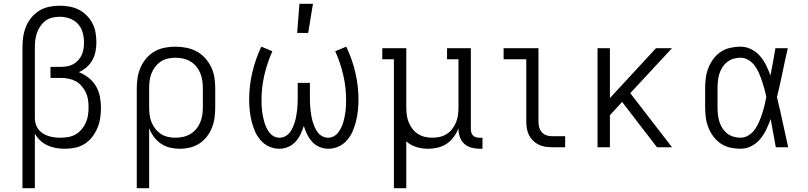

<svg xmlns="http://www.w3.org/2000/svg" viewBox="-20 -773 4240 1008"><path d="M98 215V-525Q98 -553 102 -580.5Q106 -608 116.5 -633.5Q127 -659 145 -681Q163 -703 187 -717.5Q211 -732 238.5 -737.5Q266 -743 294 -743Q319 -743 344.5 -738.5Q370 -734 393 -722.5Q416 -711 434.5 -692.5Q453 -674 465 -651Q477 -628 481.5 -602.5Q486 -577 486 -551Q486 -527 481.5 -503Q477 -479 465 -457.5Q453 -436 434.5 -420Q416 -404 394 -394Q422 -383 445.5 -364.5Q469 -346 484 -320.5Q499 -295 504.5 -265.5Q510 -236 510 -207Q510 -180 506 -153Q502 -126 491.5 -101Q481 -76 464 -54Q447 -32 424 -17.5Q401 -3 374.5 2.5Q348 8 321 8Q297 8 274 4Q251 0 230 -9.5Q209 -19 191.5 -35Q174 -51 163 -72V215ZM297 -50Q317 -50 338 -53.5Q359 -57 377 -67.5Q395 -78 408.5 -94Q422 -110 430.5 -129Q439 -148 442 -168.5Q445 -189 445 -210Q445 -230 442 -250Q439 -270 430.5 -288Q422 -306 408.5 -321.5Q395 -337 377.5 -346.5Q360 -356 340 -360Q320 -364 300 -364H245V-422H300Q317 -422 333.5 -425Q350 -428 364.5 -436Q379 -444 390.5 -456.5Q402 -469 409 -484.5Q416 -500 418.5 -516.5Q421 -533 421 -550Q421 -576 414 -602Q407 -628 389 -647.5Q371 -667 345.5 -676Q320 -685 294 -685Q274 -685 254.5 -680.5Q235 -676 219.5 -664.5Q204 -653 192.5 -636.5Q181 -620 174.5 -602Q168 -584 165.5 -564.5Q163 -545 163 -525V-148Q164 -132 169 -117.5Q174 -103 184 -91Q194 -79 207.5 -71Q221 -63 235.5 -58.5Q250 -54 265.5 -52Q281 -50 297 -50Z M698 215V-310Q698 -338 702.5 -366Q707 -394 718.5 -420Q730 -446 748.5 -467.5Q767 -489 791.5 -503Q816 -517 844.5 -522.5Q873 -528 901 -528Q929 -528 957.5 -522.5Q986 -517 1011.5 -503.5Q1037 -490 1056.5 -468.5Q1076 -447 1088.5 -421Q1101 -395 1105.5 -367Q1110 -339 1110 -310V-210Q1110 -183 1106.5 -156Q1103 -129 1093 -103.5Q1083 -78 1066.5 -56.5Q1050 -35 1027.5 -20Q1005 -5 978 1.5Q951 8 924 8Q898 8 872.5 2Q847 -4 825.5 -18.5Q804 -33 788 -54.5Q772 -76 763 -100V215ZM901 -50Q921 -50 941.5 -54.5Q962 -59 979.5 -69.5Q997 -80 1010 -95.5Q1023 -111 1031 -130Q1039 -149 1042 -169.5Q1045 -190 1045 -210V-310Q1045 -330 1042 -350.5Q1039 -371 1031 -390Q1023 -409 1010 -424.5Q997 -440 979.5 -450.5Q962 -461 941.5 -465.5Q921 -470 901 -470Q881 -470 861 -465.5Q841 -461 824.5 -450Q808 -439 795.5 -423Q783 -407 775.5 -388.5Q768 -370 765.5 -350Q763 -330 763 -310V-210Q763 -190 765.5 -170Q768 -150 775.5 -131.5Q783 -113 795.5 -97Q808 -81 824.5 -70Q841 -59 861 -54.5Q881 -50 901 -50Z M1446 8Q1418 8 1392 -4Q1366 -16 1347.5 -37.5Q1329 -59 1318 -85Q1307 -111 1300.5 -138Q1294 -165 1291 -193.5Q1288 -222 1288 -250Q1288 -322 1304.5 -392.5Q1321 -463 1352 -528L1410 -504Q1383 -444 1368 -379.5Q1353 -315 1353 -250Q1353 -235 1353.5 -219.5Q1354 -204 1356 -189Q1358 -174 1361 -159Q1364 -144 1368.5 -129.5Q1373 -115 1379.5 -101.5Q1386 -88 1395.5 -76Q1405 -64 1418.5 -57Q1432 -50 1448 -50Q1463 -50 1477.5 -57.5Q1492 -65 1501.5 -77.5Q1511 -90 1517.5 -105Q1524 -120 1528.5 -135Q1533 -150 1535.5 -165.5Q1538 -181 1540 -197Q1542 -213 1542.5 -228.5Q1543 -244 1543 -260V-338H1607V-260Q1607 -244 1607.5 -228.5Q1608 -213 1610 -197Q1612 -181 1614.5 -165.5Q1617 -150 1621.5 -135Q1626 -120 1632.5 -105Q1639 -90 1648.5 -77.5Q1658 -65 1672.5 -57.5Q1687 -50 1702 -50Q1718 -50 1731.5 -57Q1745 -64 1754.5 -76Q1764 -88 1770.5 -101.5Q1777 -115 1781.5 -129.5Q1786 -144 1789 -159Q1792 -174 1794 -189Q1796 -204 1796.5 -219.5Q1797 -235 1797 -250Q1797 -315 1782 -379.5Q1767 -444 1740 -504L1798 -528Q1829 -463 1845.5 -392.5Q1862 -322 1862 -250Q1862 -222 1859 -193.5Q1856 -165 1849.5 -138Q1843 -111 1832 -85Q1821 -59 1802.5 -37.5Q1784 -16 1758 -4Q1732 8 1704 8Q1680 8 1657.5 -1.5Q1635 -11 1619 -28.5Q1603 -46 1592.5 -67.5Q1582 -89 1575 -112Q1568 -89 1557.5 -67.5Q1547 -46 1531 -28.5Q1515 -11 1492.5 -1.5Q1470 8 1446 8ZM1540 -600 1552 -753H1623L1598 -600Z M2048 215V-462H1987V-520H2113V-210Q2113 -190 2115.5 -170Q2118 -150 2125.5 -131.5Q2133 -113 2145 -97Q2157 -81 2174 -70Q2191 -59 2210.5 -54.5Q2230 -50 2250 -50Q2270 -50 2289.5 -54.5Q2309 -59 2326 -70Q2343 -81 2355 -97Q2367 -113 2374.5 -131.5Q2382 -150 2384.5 -170Q2387 -190 2387 -210V-462H2327V-520H2452V-95Q2452 -86 2454.5 -77Q2457 -68 2463.5 -61.5Q2470 -55 2479 -52.5Q2488 -50 2497 -50H2513V8H2497Q2476 8 2454.5 2Q2433 -4 2417.5 -18Q2402 -32 2394.5 -53Q2387 -74 2387 -95V-100Q2378 -76 2362.5 -54.5Q2347 -33 2325.5 -18.5Q2304 -4 2278 2Q2252 8 2227 8Q2196 8 2166 -1Q2136 -10 2113 -31V215Z M2877 0Q2859 0 2841 -3Q2823 -6 2807 -14Q2791 -22 2778 -35Q2765 -48 2757 -64Q2749 -80 2746 -98Q2743 -116 2743 -134V-462H2624V-520H2807V-134Q2807 -119 2811 -104.5Q2815 -90 2824.5 -79Q2834 -68 2848 -63Q2862 -58 2877 -58H2947V0Z M3429 0 3246 -238 3182 -168V0H3117V-520H3182V-258L3424 -520H3508L3289 -284L3508 0Z M3868 8Q3841 8 3814 2Q3787 -4 3764.5 -19Q3742 -34 3725.5 -56Q3709 -78 3699 -103.5Q3689 -129 3685.5 -156Q3682 -183 3682 -210V-310Q3682 -337 3685.5 -364Q3689 -391 3699 -416.5Q3709 -442 3725.5 -464Q3742 -486 3764.5 -501Q3787 -516 3814 -522Q3841 -528 3868 -528Q3897 -528 3924 -514.5Q3951 -501 3970 -479Q3989 -457 4002 -430.5Q4015 -404 4025 -377Q4032 -413 4038.5 -448.5Q4045 -484 4051 -520H4116Q4101 -456 4088 -391.5Q4075 -327 4059 -263Q4075 -198 4089 -132Q4103 -66 4118 0H4053Q4046 -37 4039.5 -74Q4033 -111 4026 -148Q4016 -120 4003 -93Q3990 -66 3971 -43Q3952 -20 3925 -6Q3898 8 3868 8ZM3868 -50Q3890 -50 3910 -62.5Q3930 -75 3943 -93.5Q3956 -112 3965 -133Q3974 -154 3981 -175.5Q3988 -197 3993.5 -219Q3999 -241 4003 -263Q3999 -285 3993 -306.5Q3987 -328 3980 -349Q3973 -370 3964 -390.5Q3955 -411 3942 -428.5Q3929 -446 3909.5 -458Q3890 -470 3868 -470Q3849 -470 3830.5 -464.5Q3812 -459 3797 -447Q3782 -435 3772 -419Q3762 -403 3756.5 -385Q3751 -367 3749 -348Q3747 -329 3747 -310V-210Q3747 -191 3749 -172Q3751 -153 3756.5 -135Q3762 -117 3772 -101Q3782 -85 3797 -73Q3812 -61 3830.5 -55.5Q3849 -50 3868 -50Z"/></svg>

Font: Iosevka Etoile Light
Style: Regular
Weight: 300
Designer: Belleve Invis
Foundry: Belleve Invis
Version: Version 25.0.1; ttfautohint (v1.8.4)